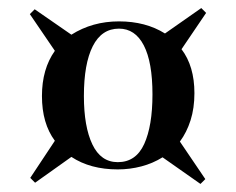

<svg xmlns="http://www.w3.org/2000/svg" viewBox="-20 -604 585 476"><path d="M477 -148 383 -214Q359 -199 330.5 -191.5Q302 -184 272 -184Q204 -184 157 -215L67 -151L55 -163L116 -255Q84 -298 84 -366Q84 -433 116 -478L54 -569L66 -581L157 -518Q209 -551 275 -551Q341 -551 389 -521L479 -584L491 -572L430 -482Q462 -440 462 -373Q462 -336 452.5 -306Q443 -276 426 -253L489 -160ZM272 -202Q317 -202 337.5 -247Q358 -292 358 -370Q358 -450 336.5 -491.5Q315 -533 275 -533Q232 -533 210 -489.5Q188 -446 188 -366Q188 -290 209 -246Q230 -202 272 -202Z"/></svg>

Font: Literata 72pt SemiBold
Style: Regular
Weight: 600
Designer: Latin by Veronika Burian and Jose Scaglione. Greek by Irene Vlachou. Cyrillic by Vera Evstafieva.
Foundry: TypeTogether
Version: Version 3.002